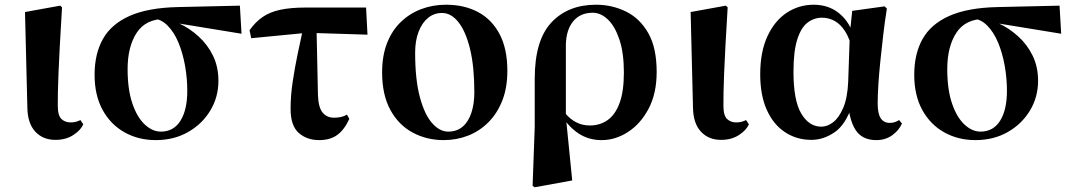

<svg xmlns="http://www.w3.org/2000/svg" viewBox="-20 -577 4542 814"><path d="M215 16Q162 16 129.5 -19Q97 -54 96 -121L86 -526L235 -553L243 -546Q237 -450 233.5 -382Q230 -314 228 -267Q226 -220 225.5 -187Q225 -154 225 -129Q225 -87 240.5 -72.5Q256 -58 279 -58Q293 -58 303 -61Q313 -64 321 -68L333 -50Q323 -26 291.5 -5Q260 16 215 16Z M640 17Q567 17 508 -16Q449 -49 415 -111Q381 -173 381 -260Q381 -349 416.5 -412Q452 -475 529.5 -509.5Q607 -544 733 -547L997 -553L1004 -434L710 -482L681 -497Q598 -497 559.5 -438Q521 -379 521 -284Q521 -198 541 -139Q561 -80 593.5 -49.5Q626 -19 662 -19Q716 -19 745 -65Q774 -111 774 -192Q774 -245 764.5 -298.5Q755 -352 736.5 -396.5Q718 -441 690 -469Q662 -497 626 -499L649 -508Q694 -499 739 -478Q784 -457 822 -422.5Q860 -388 883 -341Q906 -294 906 -234Q906 -166 872 -109Q838 -52 778 -17.5Q718 17 640 17Z M1045 -415 1038 -449Q1063 -484 1093.5 -505Q1124 -526 1168 -535.5Q1212 -545 1276 -545H1532L1538 -430L1283 -438ZM1333 17Q1281 17 1246.5 -13.5Q1212 -44 1212 -115Q1212 -172 1221 -231.5Q1230 -291 1242 -348.5Q1254 -406 1265 -456H1322L1328 -173Q1330 -121 1348 -99.5Q1366 -78 1396 -78Q1412 -78 1425.5 -81Q1439 -84 1451 -91L1461 -73Q1440 -27 1410 -5Q1380 17 1333 17Z M1861 17Q1789 17 1729.5 -15Q1670 -47 1635 -111Q1600 -175 1600 -270Q1600 -341 1621 -394.5Q1642 -448 1679.5 -484Q1717 -520 1766 -538.5Q1815 -557 1871 -557Q1948 -557 2006.5 -526Q2065 -495 2098 -432.5Q2131 -370 2131 -277Q2131 -205 2109.5 -150.5Q2088 -96 2050.5 -58.5Q2013 -21 1964.5 -2Q1916 17 1861 17ZM1880 -19Q1917 -19 1941.5 -40Q1966 -61 1978.5 -99Q1991 -137 1991 -186Q1991 -294 1973 -368.5Q1955 -443 1924 -482.5Q1893 -522 1854 -522Q1820 -522 1794.5 -501Q1769 -480 1754.5 -442Q1740 -404 1740 -354Q1740 -240 1760 -165.5Q1780 -91 1812 -55Q1844 -19 1880 -19Z M2238 211 2247 -38V-243Q2247 -406 2317.5 -481.5Q2388 -557 2507 -557Q2575 -557 2634 -528Q2693 -499 2728.5 -436.5Q2764 -374 2764 -272Q2764 -181 2730 -116.5Q2696 -52 2642.5 -17.5Q2589 17 2531 17Q2476 17 2434 -10.5Q2392 -38 2366 -81H2362L2378 -95Q2397 -72 2423 -58.5Q2449 -45 2481 -45Q2523 -45 2555.5 -67.5Q2588 -90 2606.5 -139.5Q2625 -189 2625 -270Q2625 -353 2606 -409.5Q2587 -466 2557 -494.5Q2527 -523 2493 -523Q2440 -523 2410 -486.5Q2380 -450 2379 -386V-85L2380 -72L2406 188L2247 217Z M3037 16Q2984 16 2951.5 -19Q2919 -54 2918 -121L2908 -526L3057 -553L3065 -546Q3059 -450 3055.5 -382Q3052 -314 3050 -267Q3048 -220 3047.5 -187Q3047 -154 3047 -129Q3047 -87 3062.5 -72.5Q3078 -58 3101 -58Q3115 -58 3125 -61Q3135 -64 3143 -68L3155 -50Q3145 -26 3113.5 -5Q3082 16 3037 16Z M3420 16Q3357 16 3307.5 -17Q3258 -50 3230.5 -112Q3203 -174 3203 -262Q3203 -357 3233.5 -423Q3264 -489 3315.5 -523Q3367 -557 3430 -557Q3500 -557 3547.5 -512Q3595 -467 3608 -388H3615L3594 -364Q3582 -415 3562.5 -445Q3543 -475 3518 -488.5Q3493 -502 3465 -502Q3431 -502 3403.5 -481Q3376 -460 3360 -409.5Q3344 -359 3344 -273Q3344 -151 3377 -95.5Q3410 -40 3462 -40Q3488 -40 3512.5 -59Q3537 -78 3555 -120Q3573 -162 3576 -231L3583 -435L3593 -531L3730 -550L3740 -541Q3731 -485 3724.5 -428.5Q3718 -372 3712.5 -319.5Q3707 -267 3704 -220.5Q3701 -174 3701 -138Q3701 -95 3714 -75.5Q3727 -56 3752 -56Q3765 -56 3774.5 -59.5Q3784 -63 3792 -68L3804 -53Q3791 -24 3762.5 -3.5Q3734 17 3695 17Q3642 17 3614 -17Q3586 -51 3576 -127L3592 -129Q3565 -48 3518 -16Q3471 16 3420 16Z M4115 17Q4042 17 3983 -16Q3924 -49 3890 -111Q3856 -173 3856 -260Q3856 -349 3891.5 -412Q3927 -475 4004.5 -509.5Q4082 -544 4208 -547L4472 -553L4479 -434L4185 -482L4156 -497Q4073 -497 4034.5 -438Q3996 -379 3996 -284Q3996 -198 4016 -139Q4036 -80 4068.5 -49.5Q4101 -19 4137 -19Q4191 -19 4220 -65Q4249 -111 4249 -192Q4249 -245 4239.5 -298.5Q4230 -352 4211.5 -396.5Q4193 -441 4165 -469Q4137 -497 4101 -499L4124 -508Q4169 -499 4214 -478Q4259 -457 4297 -422.5Q4335 -388 4358 -341Q4381 -294 4381 -234Q4381 -166 4347 -109Q4313 -52 4253 -17.5Q4193 17 4115 17Z"/></svg>

Font: Noto Serif TC ExtraBold
Style: Regular
Weight: 800
Designer: Ryoko NISHIZUKA 西塚涼子 (kana & ideographs); Frank Grießhammer (Latin, Greek & Cyrillic); Wenlong ZHANG 张文龙 (bopomofo); San
Foundry: Adobe
Version: Version 2.002-H1;hotconv 1.1.0;makeotfexe 2.6.0